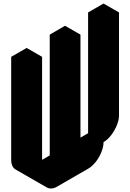

<svg xmlns="http://www.w3.org/2000/svg" viewBox="-20 -1020 733 1081"><path d="M303 30Q269 50 243 35Q217 20 217 -20L346 -95V-775L433 -825V-145L563 -220V-900L650 -950V-370Q650 -344 637.5 -314Q625 -284 605.5 -258.5Q586 -233 563 -220Q563 -194 551 -164Q539 -134 519 -108.5Q499 -83 476 -70ZM217 -20Q182 0 156 -15Q130 -30 130 -70V-650L217 -700ZM650 -950 563 -900 476 -950 563 -1000ZM563 -900V-220L476 -270V-950ZM563 -220 433 -145 346 -195 476 -270ZM346 -95 217 -20 130 -70 260 -145ZM217 -20Q217 20 243 35L156 -15Q130 -30 130 -70ZM433 -825 346 -775 260 -825 346 -875ZM346 -775V-95L260 -145V-825ZM217 -700 130 -650 43 -700 130 -750ZM130 -650V-70Q130 -30 156 -15L69 -65Q43 -80 43 -120V-700Z"/></svg>

Font: Nabla
Style: Regular
Weight: 400
Designer: Arthur Reinders Folmer
Foundry: Typearture
Version: Version 1.002